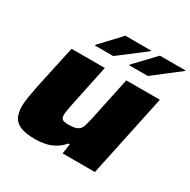

<svg xmlns="http://www.w3.org/2000/svg" viewBox="-161 -869 1021 1030"><g transform="rotate(30 349.5 -353.5)"><path d="M187 8Q127 8 94.5 -5.5Q62 -19 49 -45.5Q36 -72 36 -111Q36 -133 41.5 -167.5Q47 -202 54 -237L113 -510H319L265 -253Q262 -237 258 -215.5Q254 -194 254 -184Q254 -169 259 -161.5Q264 -154 275 -151.5Q286 -149 303 -149Q329 -149 344 -153.5Q359 -158 368.5 -167.5Q378 -177 383 -194Q388 -211 394 -237L452 -510H660L552 0H352L361 -61H352Q330 -35 302.5 -19.5Q275 -4 245.5 2Q216 8 187 8ZM425 -588 426 -593 542 -715H699V-711L540 -588ZM213 -588 214 -593 328 -715H488L487 -711L326 -588Z"/></g></svg>

Font: Saira Expanded ExtraBold
Style: Italic
Weight: 800
Width: 7
Italic angle: -12°
Designer: Hector Gatti with collaboration of the Omnibus-Type team
Foundry: Omnibus-Type
Version: Version 1.101